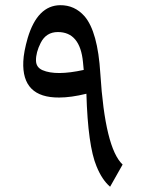

<svg xmlns="http://www.w3.org/2000/svg" viewBox="-20 -728 566 740"><path d="M313 -366.7Q253.4 -352.1 208 -352.1Q63.5 -351.1 69.8 -491.2Q71.3 -527.8 86.9 -582Q124.5 -707 211.9 -708Q267.6 -708.5 305.7 -665.5Q356.9 -606 366.7 -444.3Q384.8 -157.2 452.6 -93.8L404.3 -8.3Q373 -35.2 352.1 -86.9Q318.8 -166 313 -366.7ZM144 -457.5Q195.8 -435.1 302.7 -458.5L299.8 -488.8Q288.6 -604.5 203.1 -604.5Q157.7 -604.5 136.7 -562.5Q118.2 -525.9 118.7 -494.6Q119.1 -468.3 144 -457.5Z"/></svg>

Font: Parastoo WOL
Style: WOL
Weight: 400
Foundry: Saber Rastikerdar (saber.rastikerdar@gmail.com)
Version: Version 1.0.0-alpha5